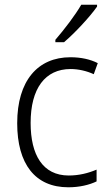

<svg xmlns="http://www.w3.org/2000/svg" viewBox="-20 -878 462 815"><path d="M392 -850V-858H325C299 -813 253 -753 215 -709V-699H252C298 -738 362 -807 392 -850ZM270 -83C317 -83 359 -93 390 -108V-158C355 -143 315 -133 272 -133C161 -133 110 -221 110 -356C110 -502 171 -585 280 -585C312 -585 348 -577 378 -563L395 -610C364 -626 324 -635 279 -635C140 -635 53 -535 53 -355C53 -182 129 -83 270 -83Z"/></svg>

Font: Noto Sans Kannada UI SemiCondensed Light
Style: Regular
Weight: 300
Width: 4
Designer: Jelle Bosma - Monotype Design Team
Foundry: Monotype Imaging Inc.
Version: Version 2.005